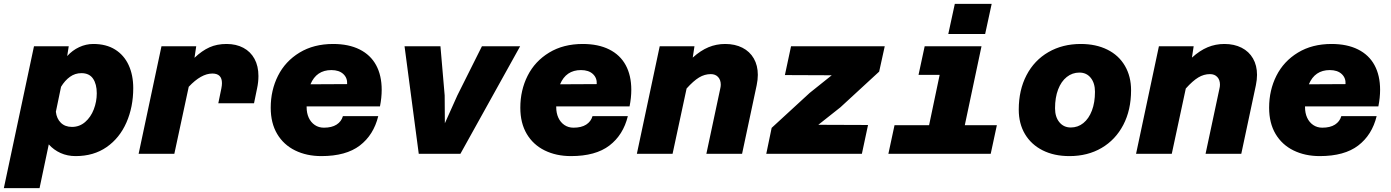

<svg xmlns="http://www.w3.org/2000/svg" viewBox="-74 -801 7244 1000"><path d="M620 -342Q620 -244 584.5 -163Q549 -82 481.5 -35Q414 12 320 12Q277 12 241.5 -4Q206 -20 180 -49L132 179H-54L103 -560H284L276 -509Q303 -539 338.5 -555.5Q374 -572 412 -572Q479 -572 525.5 -543Q572 -514 596 -462Q620 -410 620 -342ZM301 -140Q340 -140 369.5 -165.5Q399 -191 414.5 -231.5Q430 -272 430 -315Q430 -363 410.5 -391.5Q391 -420 350 -420Q317 -420 290.5 -401Q264 -382 244 -349L217 -219Q221 -183 243 -161.5Q265 -140 301 -140Z M1082 -368Q1082 -418 1032 -418Q974 -418 909 -349L834 0H648L767 -560H948L939 -500Q978 -537 1017 -554.5Q1056 -572 1106 -572Q1156 -572 1193.5 -552Q1231 -532 1251.5 -494.5Q1272 -457 1272 -405Q1272 -373 1265 -341L1249 -263H1063L1079 -341Q1082 -356 1082 -368Z M1336 -240Q1336 -331 1374 -406.5Q1412 -482 1486 -527Q1560 -572 1661 -572Q1742 -572 1799 -543.5Q1856 -515 1885 -461.5Q1914 -408 1914 -333Q1914 -292 1905 -247H1523V-243Q1523 -212 1534 -188Q1545 -164 1565.5 -150Q1586 -136 1613 -136Q1654 -136 1679 -152Q1704 -168 1712 -196H1896Q1872 -98 1800 -43Q1728 12 1600 12Q1523 12 1463 -17.5Q1403 -47 1369.5 -103.5Q1336 -160 1336 -240ZM1734 -363Q1736 -395 1714 -415.5Q1692 -436 1652 -436Q1574 -436 1543 -362Z M2033 -560H2220L2242 -304L2243 -159L2308 -304L2436 -560H2635L2324 0H2107Z M2636 -240Q2636 -331 2674 -406.5Q2712 -482 2786 -527Q2860 -572 2961 -572Q3042 -572 3099 -543.5Q3156 -515 3185 -461.5Q3214 -408 3214 -333Q3214 -292 3205 -247H2823V-243Q2823 -212 2834 -188Q2845 -164 2865.5 -150Q2886 -136 2913 -136Q2954 -136 2979 -152Q3004 -168 3012 -196H3196Q3172 -98 3100 -43Q3028 12 2900 12Q2823 12 2763 -17.5Q2703 -47 2669.5 -103.5Q2636 -160 2636 -240ZM3034 -363Q3036 -395 3014 -415.5Q2992 -436 2952 -436Q2874 -436 2843 -362Z M3680 -360Q3680 -385 3666 -400Q3652 -415 3628 -415Q3596 -415 3567 -397.5Q3538 -380 3502 -340L3429 0H3243L3362 -560H3543L3534 -501Q3575 -538 3616 -555Q3657 -572 3703 -572Q3754 -572 3792.5 -552.5Q3831 -533 3852 -496.5Q3873 -460 3873 -411Q3873 -386 3867 -357L3791 0H3605L3677 -338Q3680 -350 3680 -360Z M3945 -135 4143 -317 4258 -409 4014 -410 4046 -560H4534L4505 -428L4303 -242L4188 -151L4447 -150L4415 0H3917Z M4585 -149H4765L4820 -411H4710L4742 -560H5038L4951 -149H5118L5086 0H4553ZM4899 -781H5091L5057 -624H4865Z M5232 -230Q5232 -332 5272.5 -409.5Q5313 -487 5386.5 -529.5Q5460 -572 5555 -572Q5634 -572 5693.5 -542.5Q5753 -513 5785 -458Q5817 -403 5817 -331Q5817 -228 5776.5 -150.5Q5736 -73 5663.5 -30.5Q5591 12 5496 12Q5416 12 5356.5 -18Q5297 -48 5264.5 -102.5Q5232 -157 5232 -230ZM5503 -137Q5540 -137 5568.5 -160Q5597 -183 5613 -225Q5629 -267 5629 -323Q5629 -368 5607 -395.5Q5585 -423 5548 -423Q5511 -423 5482 -400Q5453 -377 5437 -335Q5421 -293 5421 -237Q5421 -192 5443.5 -164.5Q5466 -137 5503 -137Z M6280 -360Q6280 -385 6266 -400Q6252 -415 6228 -415Q6196 -415 6167 -397.5Q6138 -380 6102 -340L6029 0H5843L5962 -560H6143L6134 -501Q6175 -538 6216 -555Q6257 -572 6303 -572Q6354 -572 6392.5 -552.5Q6431 -533 6452 -496.5Q6473 -460 6473 -411Q6473 -386 6467 -357L6391 0H6205L6277 -338Q6280 -350 6280 -360Z M6536 -240Q6536 -331 6574 -406.5Q6612 -482 6686 -527Q6760 -572 6861 -572Q6942 -572 6999 -543.5Q7056 -515 7085 -461.5Q7114 -408 7114 -333Q7114 -292 7105 -247H6723V-243Q6723 -212 6734 -188Q6745 -164 6765.5 -150Q6786 -136 6813 -136Q6854 -136 6879 -152Q6904 -168 6912 -196H7096Q7072 -98 7000 -43Q6928 12 6800 12Q6723 12 6663 -17.5Q6603 -47 6569.5 -103.5Q6536 -160 6536 -240ZM6934 -363Q6936 -395 6914 -415.5Q6892 -436 6852 -436Q6774 -436 6743 -362Z"/></svg>

Font: Azeret Mono ExtraBold
Style: Italic
Weight: 800
Italic angle: -12°
Designer: Martin Vácha
Foundry: Displaay
Version: Version 1.000; Glyphs 3.0.3, build 3074